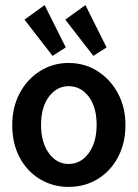

<svg xmlns="http://www.w3.org/2000/svg" viewBox="-20 -723 540 753"><path d="M249 10Q187 10 136.5 -20.5Q86 -51 57 -105.5Q28 -160 28 -233Q28 -302 57 -357Q86 -412 136.5 -444Q187 -476 249 -476Q312 -476 362.5 -444Q413 -412 442.5 -357Q472 -302 472 -233Q472 -161 442.5 -106Q413 -51 362.5 -20.5Q312 10 249 10ZM249 -80Q297 -80 328 -122.5Q359 -165 359 -233Q359 -303 328 -344Q297 -385 249 -385Q203 -385 172 -344Q141 -303 141 -233Q141 -165 171.5 -122.5Q202 -80 249 -80ZM186 -504 76 -646 155 -703 238 -537ZM346 -504 236 -646 315 -703 398 -537Z"/></svg>

Font: Inconsolata
Style: Bold
Weight: 700
Monospace: yes
Designer: Raph Levien, Cyreal, Brenton Simpson
Foundry: Raph Levien, Cyreal, Google
Version: Version 3.100; ttfautohint (v1.8.4.7-5d5b)